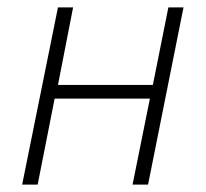

<svg xmlns="http://www.w3.org/2000/svg" viewBox="-20 -500 559 520"><path d="M40 0 137 -480H178L137 -270H394L436 -480H477L381 0H339L386 -233H128L82 0Z"/></svg>

Font: Source Sans 3 Light
Style: Italic
Weight: 300
Italic angle: -11°
Designer: Paul D. Hunt
Foundry: Adobe
Version: Version 3.046;hotconv 1.0.118;makeotfexe 2.5.65603